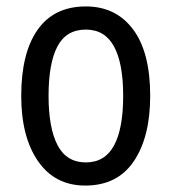

<svg xmlns="http://www.w3.org/2000/svg" viewBox="-20 -567 533 597"><path d="M447 -269Q447 -141 396 -65.5Q345 10 245 10Q151 10 98.5 -65.5Q46 -141 46 -269Q46 -402 97 -474.5Q148 -547 247 -547Q340 -547 393.5 -476Q447 -405 447 -269ZM131 -269Q131 -169 159 -115.5Q187 -62 247 -62Q306 -62 334.5 -114.5Q363 -167 363 -269Q363 -370 334.5 -422.5Q306 -475 247 -475Q186 -475 158.5 -422.5Q131 -370 131 -269Z"/></svg>

Font: Noto Sans Hebrew Condensed
Style: Regular
Weight: 400
Width: 3
Designer: Monotype Design Team
Foundry: Monotype Imaging Inc.
Version: Version 2.004; ttfautohint (v1.8.4.7-5d5b)